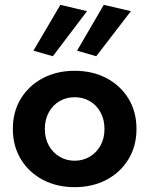

<svg xmlns="http://www.w3.org/2000/svg" viewBox="-20 -762 616 792"><path d="M198 -530 339 -716 229 -742 118 -553ZM377 -530 520 -716 408 -742 298 -553ZM33 -230Q33 -159 66.5 -104.5Q100 -50 157.5 -20Q215 10 288 10Q361 10 418.5 -20Q476 -50 509.5 -104.5Q543 -159 543 -230Q543 -302 509.5 -356Q476 -410 418.5 -440Q361 -470 288 -470Q215 -470 157.5 -440Q100 -410 66.5 -356Q33 -302 33 -230ZM165 -230Q165 -269 181.5 -299Q198 -329 226 -345Q254 -361 288 -361Q322 -361 350 -345Q378 -329 394.5 -299Q411 -269 411 -230Q411 -191 394.5 -161.5Q378 -132 350 -115.5Q322 -99 288 -99Q254 -99 226 -115.5Q198 -132 181.5 -161.5Q165 -191 165 -230Z"/></svg>

Font: Jost SemiBold
Style: Regular
Weight: 600
Version: Version 3.710